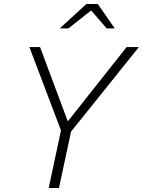

<svg xmlns="http://www.w3.org/2000/svg" viewBox="-20 -934 710 954"><path d="M222 0 283 -286 126 -700H179L317 -331L609 -700H670L333 -280L273 0ZM277 -793 409 -914H466L550 -793H510L433 -882L320 -793Z"/></svg>

Font: Red Hat Mono
Style: Italic
Weight: 300
Italic angle: -12°
Monospace: yes
Designer: Pentagram, MCKL
Foundry: Pentagram, MCKL
Version: Version 1.023